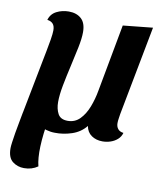

<svg xmlns="http://www.w3.org/2000/svg" viewBox="-82 -598 740 865"><g transform="rotate(10 288.0 -165.0)"><path d="M413 20Q384 20 363 5.5Q342 -9 337 -37Q312 -6 273 7Q234 20 195 19Q176 19 156.5 13.5Q137 8 125 -2L31 -9L86 -293Q89 -309 94.5 -336.5Q100 -364 104.5 -391.5Q109 -419 109 -434Q109 -454 100 -464Q91 -474 74 -476Q82 -504 107.5 -517Q133 -530 163 -530Q199 -530 220.5 -510.5Q242 -491 242 -449Q242 -421 233.5 -379Q225 -337 214 -289.5Q203 -242 194.5 -197.5Q186 -153 186 -120Q186 -89 198 -66.5Q210 -44 243 -44Q276 -44 298.5 -67Q321 -90 335 -126Q349 -162 356 -202L413 -510L549 -524L471 -115Q470 -107 468 -95Q466 -83 466 -73Q466 -57 474.5 -46.5Q483 -36 500 -34Q495 -16 481.5 -4Q468 8 450 14Q432 20 413 20ZM86 200Q56 200 33.5 182.5Q11 165 11 122Q11 113 13.5 94.5Q16 76 20 51.5Q24 27 29 2Q34 -23 38 -46L157 -38Q144 36 142 91Q140 146 149 181Q122 200 86 200Z"/></g></svg>

Font: Sansita Swashed Light Medium
Style: Regular
Weight: 500
Version: Version 1.003